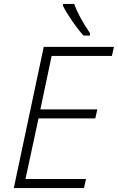

<svg xmlns="http://www.w3.org/2000/svg" viewBox="-20 -951 596 971"><path d="M404.8 0H49.8L201.2 -713.9H556.2L545.9 -668H241.2L184.1 -397.9H472.2L461.9 -352.1H174.8L108.9 -45.9H415ZM435.1 -771H402.8Q378.4 -796.4 347.2 -841.6Q315.9 -886.7 298.8 -920.9V-931.2H355Q377.4 -868.2 435.1 -783.2Z"/></svg>

Font: CAA NEO Sans Light
Style: Italic
Weight: 300
Italic angle: -12°
Version: Version 1.10